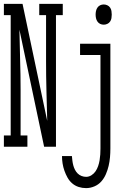

<svg xmlns="http://www.w3.org/2000/svg" viewBox="-32 -755 652 988"><path d="M-12 0V-58H23V-677H-12V-735H84L211 -133Q209 -210 207 -287Q205 -364 205 -441V-677H170V-735H291V-677H256V0H195L68 -602Q69 -525 71.5 -448Q74 -371 74 -294V-58H109V0ZM502 -628Q492 -628 483.5 -632Q475 -636 469.5 -644Q464 -652 462 -661.5Q460 -671 460 -680Q460 -689 462 -698.5Q464 -708 469.5 -716Q475 -724 483.5 -728Q492 -732 502 -732Q511 -732 520 -728Q529 -724 534.5 -716Q540 -708 541.5 -698.5Q543 -689 543 -680Q543 -671 541.5 -661.5Q540 -652 534.5 -644Q529 -636 520 -632Q511 -628 502 -628ZM411 213Q391 213 372.5 207Q354 201 339.5 188.5Q325 176 315.5 159Q306 142 299.5 123.5Q293 105 290 86Q287 67 287 48H338Q339 60 340.5 72Q342 84 345 95.5Q348 107 353.5 118Q359 129 367.5 137.5Q376 146 387.5 150.5Q399 155 411 155Q426 155 439 146.5Q452 138 460 126Q468 114 473 99.5Q478 85 480.5 70Q483 55 484 40Q485 25 485 10V-472H380V-530H536V10Q536 32 534 54.5Q532 77 527 98.5Q522 120 513 141Q504 162 489.5 178.5Q475 195 454 204Q433 213 411 213Z"/></svg>

Font: Iosevka Curly Slab LtEx
Style: Regular
Weight: 300
Width: 7
Monospace: yes
Designer: Belleve Invis
Foundry: Belleve Invis
Version: Version 11.1.0; ttfautohint (v1.8.3)